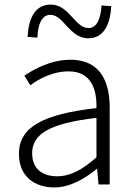

<svg xmlns="http://www.w3.org/2000/svg" viewBox="-20 -809 587 842"><path d="M218 13C286 13 350 -24 404 -68H406L412 0H461V-338C461 -456 416 -547 289 -547C202 -547 128 -505 87 -477L113 -435C150 -463 211 -496 281 -496C382 -496 405 -414 403 -335C168 -308 63 -252 63 -134C63 -35 132 13 218 13ZM230 -36C171 -36 121 -64 121 -137C121 -219 193 -268 403 -292V-119C340 -64 289 -36 230 -36ZM367 -641C440 -641 464 -711 468 -782L425 -785C422 -730 406 -686 368 -686C309 -686 283 -789 203 -789C128 -789 105 -720 101 -647L144 -644C146 -702 163 -744 201 -744C259 -744 285 -641 367 -641Z"/></svg>

Font: Noto Sans Japanese Light
Style: Regular
Weight: 300
Designer: Ryoko NISHIZUKA (kana & ideographs); Paul D. Hunt (Latin, Greek & Cyrillic); Wenlong ZHANG (bopomofo); Sandoll Communica
Foundry: Adobe Systems Incorporated
Version: Version 1.000;PS 1;hotconv 1.0.78;makeotf.lib2.5.61930